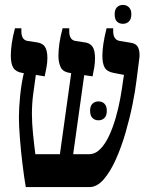

<svg xmlns="http://www.w3.org/2000/svg" viewBox="-20 -762 612 782"><path d="M85 0Q78 -41 71.5 -94.5Q65 -148 61 -199.5Q57 -251 57 -284Q57 -321 62 -371.5Q67 -422 77 -464L71 -465Q45 -469 34.5 -485.5Q24 -502 24 -536Q24 -557 28 -585.5Q32 -614 41 -647H67V-635Q67 -598 94 -595L127 -590Q153 -587 163 -571.5Q173 -556 173 -526Q173 -506 169.5 -488.5Q166 -471 162 -451L126 -457Q121 -421 115.5 -381Q110 -341 110 -298Q110 -261 114.5 -216.5Q119 -172 124 -134H224L270 -464L265 -465Q236 -469 227 -488.5Q218 -508 218 -535Q218 -557 222 -585.5Q226 -614 235 -647H262V-635Q262 -598 289 -595L321 -590Q345 -588 356 -573Q367 -558 367 -525Q367 -506 364 -488Q361 -470 357 -451L323 -456L278 -134H342Q368 -134 388.5 -155Q409 -176 424.5 -209.5Q440 -243 451.5 -283Q463 -323 470 -362Q477 -401 481 -432L485 -457L443 -465Q416 -470 406.5 -486.5Q397 -503 397 -535Q397 -556 401 -583.5Q405 -611 414 -647H441V-635Q441 -599 469 -595L512 -588Q535 -585 542.5 -568.5Q550 -552 548 -529L536 -435Q531 -392 519.5 -335.5Q508 -279 491 -220.5Q474 -162 451.5 -112Q429 -62 402 -31Q375 0 344 0ZM347 -311Q347 -330 356.5 -339.5Q366 -349 381 -349Q396 -349 405.5 -339.5Q415 -330 415 -311Q415 -291 405.5 -281.5Q396 -272 381 -272Q366 -272 356.5 -281.5Q347 -291 347 -311ZM481 -665Q466 -665 456.5 -674Q447 -683 447 -704Q447 -723 456.5 -732.5Q466 -742 481 -742Q495 -742 505 -732.5Q515 -723 515 -704Q515 -684 505 -674.5Q495 -665 481 -665Z"/></svg>

Font: Noto Serif Hebrew ExtraCondensed
Style: Bold
Weight: 700
Width: 2
Designer: Monotype Design Team
Foundry: Monotype Imaging Inc.
Version: Version 2.004; ttfautohint (v1.8.4.7-5d5b)